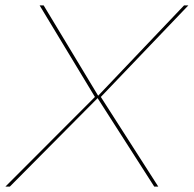

<svg xmlns="http://www.w3.org/2000/svg" viewBox="-36 -695 724 715"><path d="M-16 0 317.5 -334 111.5 -675H126.5L329.5 -338.5L649.5 -675H665.5L339.5 -334L553.5 0H538.5L327.5 -329.5L0.5 0Z"/></svg>

Font: Anybody ExtraExpanded Thin
Style: Italic
Weight: 100
Width: 8
Italic angle: -10°
Designer: Tyler Finck
Foundry: Etcetera Type Company
Version: Version 1.010; ttfautohint (v1.8.3) -l 8 -r 50 -G 200 -x 14 